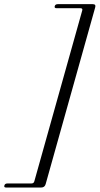

<svg xmlns="http://www.w3.org/2000/svg" viewBox="-96 -760 467 900"><path d="M65 89.5 289.5 -711Q292.5 -721.5 281 -721.5H169Q158 -721.5 160.5 -731Q163 -740.5 175 -740.5H339Q355 -740.5 350 -724.5L118 103Q113.5 119 97 119H-67.5Q-78.5 119 -75.5 109.5Q-73 100 -61 100H51Q62.5 100 65 89.5Z"/></svg>

Font: Fraunces 72pt S000 Light
Style: Italic
Weight: 300
Italic angle: -16°
Version: Version 1.000; ttfautohint (v1.8.3)